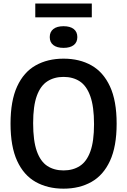

<svg xmlns="http://www.w3.org/2000/svg" viewBox="-20 -1092 742 1121"><path d="M351 9.5Q258 9.5 188.2 -29.8Q118.5 -69 80 -152.8Q41.5 -236.5 41.5 -370Q41.5 -503.5 80 -587.2Q118.5 -671 188.2 -710.2Q258 -749.5 351 -749.5Q444.5 -749.5 514 -710.2Q583.5 -671 622.2 -587.2Q661 -503.5 661 -370Q661 -236.5 622.2 -152.8Q583.5 -69 513.8 -29.8Q444 9.5 351 9.5ZM351 -97Q406 -97 446 -122.8Q486 -148.5 507.5 -207.8Q529 -267 529 -367Q529 -470 507.2 -530.5Q485.5 -591 445.8 -617Q406 -643 351 -643Q296.5 -643 256.5 -617.2Q216.5 -591.5 195 -532.5Q173.5 -473.5 173.5 -373Q173.5 -269.5 195 -209.2Q216.5 -149 256.2 -123Q296 -97 351 -97ZM351 -812.5Q312.5 -812.5 291.5 -828.8Q270.5 -845 270.5 -875.5Q270.5 -906 291.5 -922.5Q312.5 -939 351 -939Q389.5 -939 410.5 -922.5Q431.5 -906 431.5 -875.5Q431.5 -845 410.5 -828.8Q389.5 -812.5 351 -812.5ZM186 -991V-1071.5H516V-991Z"/></svg>

Font: Encode Sans SmCnd SmBold
Style: Regular
Weight: 600
Width: 4
Designer: Multiple Designers
Foundry: Impallari Type
Version: Version 3.002; ttfautohint (v1.8.3) -l 8 -r 50 -G 200 -x 14 